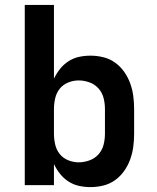

<svg xmlns="http://www.w3.org/2000/svg" viewBox="-20 -755 640 783"><path d="M349 8Q325 8 302 3Q279 -2 259 -15Q239 -28 224.5 -46.5Q210 -65 200 -86V0H81V-735H200V-434Q210 -455 224.5 -473.5Q239 -492 259 -505Q279 -518 302 -523Q325 -528 349 -528Q376 -528 402 -521.5Q428 -515 449.5 -499.5Q471 -484 486.5 -462Q502 -440 511 -415Q520 -390 523.5 -363.5Q527 -337 527 -310V-210Q527 -183 523.5 -156.5Q520 -130 511 -105Q502 -80 486.5 -58Q471 -36 449.5 -20.5Q428 -5 402 1.5Q376 8 349 8ZM301 -93Q323 -93 345 -101Q367 -109 382 -126Q397 -143 402.5 -165Q408 -187 408 -210V-310Q408 -333 402.5 -355Q397 -377 382 -394Q367 -411 345 -419Q323 -427 301 -427Q279 -427 258 -418.5Q237 -410 223.5 -393Q210 -376 205 -354Q200 -332 200 -310V-210Q200 -188 205 -166Q210 -144 223.5 -127Q237 -110 258 -101.5Q279 -93 301 -93Z"/></svg>

Font: Iosevka SS04 Extended
Style: Bold
Weight: 700
Width: 7
Monospace: yes
Designer: Belleve Invis
Foundry: Belleve Invis
Version: Version 19.0.0; ttfautohint (v1.8.4)